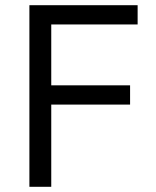

<svg xmlns="http://www.w3.org/2000/svg" viewBox="-20 -718 599 738"><path d="M93 0V-698H509V-624H177V-390H480V-316H177V0Z"/></svg>

Font: IBMPlexSans
Style: Regular
Weight: 400
Designer: Mike Abbink, Paul van der Laan, Pieter van Rosmalen
Foundry: Bold Monday
Version: Version 3.1